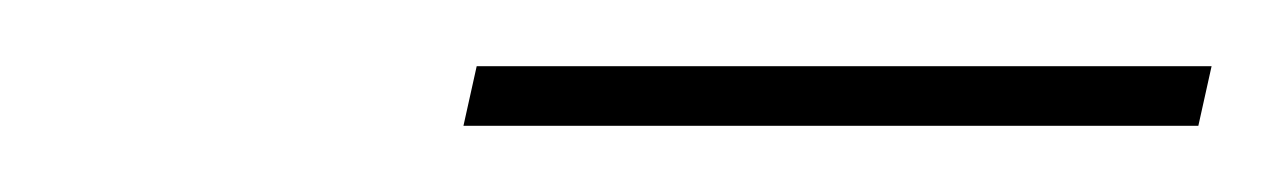

<svg xmlns="http://www.w3.org/2000/svg" viewBox="-20 -695 386 58"><path d="M124 -675H346L342 -657H120Z"/></svg>

Font: Fixel Italic Variable 20240409 Display Thin
Style: Italic
Weight: 100
Italic angle: -10°
Designer: AlfaBravo + MacPaw
Foundry: Kyrylo Tkachov, Marchela Mozhyna, Serhii Makarenko, Maria Weinstein, Zakhar Kryvoshyya
Version: Version 1.211;Glyphs 3.2 (3225)